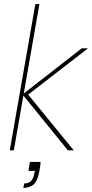

<svg xmlns="http://www.w3.org/2000/svg" viewBox="-20 -740 453 945"><path d="M314 0 91 -275 382 -502H413L113 -270L115 -279L343 0ZM28 0 154 -720H174L48 0ZM95 185 99 163Q123 163 134 149.5Q145 136 149 113L152 101H120L127 57H180Q179 68 177.5 80Q176 92 174 101Q164 155 143 170Q122 185 95 185Z"/></svg>

Font: DM Sans 16pt Thin
Style: Italic
Weight: 250
Italic angle: -10°
Version: Version 4.004;gftools[0.9.30]